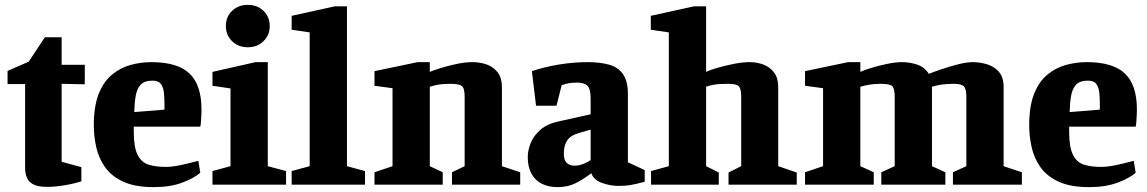

<svg xmlns="http://www.w3.org/2000/svg" viewBox="-20 -758 4708 788"><path d="M175 9Q134 9 114.5 -2.5Q95 -14 89 -32Q83 -50 83 -68V-413H11V-467L98 -505L164 -605H233V-492H328V-412L233 -414V-94L314 -72V-14Q293 -7 269 -2Q245 3 220.5 6Q196 9 175 9Z M611 10Q534 10 485.5 -12.5Q437 -35 411 -72Q385 -109 375 -154Q365 -199 365 -244Q365 -322 385 -372.5Q405 -423 439.5 -451.5Q474 -480 516 -491.5Q558 -503 601 -503Q709 -503 758 -456Q807 -409 807 -309Q807 -304 806.5 -290Q806 -276 805 -261Q804 -246 802 -238H529V-217Q529 -154 544.5 -123Q560 -92 589 -82.5Q618 -73 660 -73Q687 -73 722 -80.5Q757 -88 794 -98L802 -49Q777 -27 728 -8.5Q679 10 611 10ZM531 -298 655 -308V-328Q655 -352 653 -375Q651 -398 641 -412.5Q631 -427 606 -427Q573 -427 557.5 -410.5Q542 -394 537 -365Q532 -336 531 -298Z M852 0V-56L926 -76V-395L852 -406V-463L1029 -503H1079V-76L1154 -56V0ZM997 -564Q958 -564 932.5 -589Q907 -614 907 -651Q907 -689 932.5 -713.5Q958 -738 997 -738Q1036 -738 1061.5 -713.5Q1087 -689 1087 -651Q1087 -614 1061.5 -589Q1036 -564 997 -564Z M1177 0V-56L1251 -76V-625L1177 -636V-693L1354 -732H1404V-76L1478 -56V0Z M1517 0V-51L1591 -76V-396L1517 -406V-466L1694 -503H1744V-463Q1755 -468 1785 -477.5Q1815 -487 1851.5 -495Q1888 -503 1919 -503Q1951 -503 1978.5 -493Q2006 -483 2023 -460.5Q2040 -438 2040 -400V-76L2115 -51V0H1835V-51L1887 -76V-361Q1887 -396 1875.5 -405Q1864 -414 1829 -414Q1798 -414 1780.5 -411Q1763 -408 1744 -402V-76L1797 -51V0Z M2268 10Q2230 10 2202.5 -4.5Q2175 -19 2160.5 -46.5Q2146 -74 2146 -113Q2146 -141 2158 -171Q2170 -201 2198 -225.5Q2226 -250 2274 -260L2404 -289V-354Q2404 -395 2390 -407Q2376 -419 2348 -419Q2327 -419 2312 -416Q2297 -413 2285 -408L2264 -324H2180L2163 -466Q2213 -483 2273 -493Q2333 -503 2391 -503Q2443 -503 2480 -492.5Q2517 -482 2537 -453.5Q2557 -425 2557 -372V-92L2626 -60V-12Q2588 -2 2567.5 1.5Q2547 5 2519 5Q2484 5 2450 -7.5Q2416 -20 2407 -47Q2371 -20 2340 -5Q2309 10 2268 10ZM2338 -78Q2357 -78 2376 -86Q2395 -94 2404 -101V-226L2359 -213Q2322 -203 2308 -182Q2294 -161 2294 -127Q2294 -102 2305.5 -90Q2317 -78 2338 -78Z M2652 0V-56L2725 -76V-625L2651 -636V-693L2828 -732H2878V-463Q2894 -471 2925.5 -480Q2957 -489 2992.5 -496Q3028 -503 3056 -503Q3088 -503 3114.5 -492.5Q3141 -482 3157.5 -459.5Q3174 -437 3174 -400V-76L3250 -50V0H2970V-50L3022 -76V-361Q3022 -393 3012.5 -403.5Q3003 -414 2969 -414Q2930 -414 2910.5 -410.5Q2891 -407 2878 -402V-76L2930 -50V0Z M3284 0V-51L3358 -76V-396L3284 -406V-466L3461 -503H3511V-463Q3528 -471 3558 -480Q3588 -489 3622 -496Q3656 -503 3682 -503Q3714 -503 3744 -493Q3774 -483 3792 -455Q3812 -463 3844.5 -474Q3877 -485 3912 -494Q3947 -503 3973 -503Q4001 -503 4030 -494.5Q4059 -486 4079 -464Q4099 -442 4099 -400V-76L4174 -51V0H3891V-51L3946 -76V-361Q3946 -394 3935.5 -404Q3925 -414 3895 -414Q3864 -414 3842 -410.5Q3820 -407 3805 -402Q3805 -399 3805 -397Q3805 -395 3805 -392V-76L3860 -51V0H3597V-51L3652 -76V-361Q3652 -393 3642.5 -403.5Q3633 -414 3596 -414Q3569 -414 3548 -410.5Q3527 -407 3511 -402V-76L3566 -51V0Z M4450 10Q4373 10 4324.5 -12.5Q4276 -35 4250 -72Q4224 -109 4214 -154Q4204 -199 4204 -244Q4204 -322 4224 -372.5Q4244 -423 4278.5 -451.5Q4313 -480 4355 -491.5Q4397 -503 4440 -503Q4548 -503 4597 -456Q4646 -409 4646 -309Q4646 -304 4645.5 -290Q4645 -276 4644 -261Q4643 -246 4641 -238H4368V-217Q4368 -154 4383.5 -123Q4399 -92 4428 -82.5Q4457 -73 4499 -73Q4526 -73 4561 -80.5Q4596 -88 4633 -98L4641 -49Q4616 -27 4567 -8.5Q4518 10 4450 10ZM4370 -298 4494 -308V-328Q4494 -352 4492 -375Q4490 -398 4480 -412.5Q4470 -427 4445 -427Q4412 -427 4396.5 -410.5Q4381 -394 4376 -365Q4371 -336 4370 -298Z"/></svg>

Font: Manuale ExtraBold
Style: Regular
Weight: 800
Version: Version 1.002